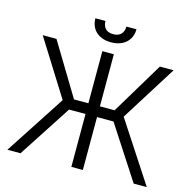

<svg xmlns="http://www.w3.org/2000/svg" viewBox="-124 -1009 1138 1133"><g transform="rotate(15 445.5 -442.0)"><path d="M480.5 -388.7H570.3L761.7 -707H845.7L631.8 -366.2L871.1 0H791L581.1 -323.2H480.5V0H410.2V-323.2H309.6L99.6 0H19.5L258.8 -367.2L45.9 -707H129.9L322.3 -388.7H410.2V-707H480.5ZM445.3 -770.5Q407.2 -770.5 378.9 -784.7Q350.6 -798.8 335.4 -824.5Q320.3 -850.1 320.3 -883.8H381.8Q381.8 -855.5 397.5 -837.9Q413.1 -820.3 445.3 -820.3Q477.5 -820.3 493.7 -837.9Q509.8 -855.5 509.8 -883.8H571.3Q571.3 -850.1 555.9 -824.5Q540.5 -798.8 512 -784.7Q483.4 -770.5 445.3 -770.5Z"/></g></svg>

Font: Pretendard Light
Style: Regular
Weight: 300
Designer: Base glyphs from Inter by Rasmus Andersson; Hangeul glyphs from Noto Sans CJK(Source Han Sans) by Jang Soo-young and Kan
Foundry: Kil Hyung-jin
Version: Version 1.309